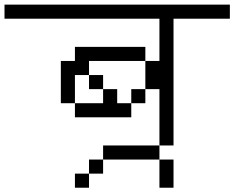

<svg xmlns="http://www.w3.org/2000/svg" viewBox="-20 -708 1040 852"><path d="M1000 -625H750V-62.5H687.5V-312.5H625V-437.5H687.5V-625H0V-687.5H1000ZM250 -437.5H312.5V-500H625V-437.5H375V-375H312.5V-250H250ZM312.5 -250H437.5V-312.5H500V-250H562.5V-187.5H312.5ZM375 -375H437.5V-312.5H375ZM562.5 -312.5H625V-250H562.5Z M687.5 0H437.5V-62.5H687.5ZM312.5 62.5H375V125H312.5ZM375 0H437.5V62.5H375ZM687.5 0H750V125H687.5Z"/></svg>

Font: 寒蝉点阵体 16px
Style: Regular
Weight: 400
Designer: Designed by Warren2060
Foundry: ChillType
Version: Version 1.000